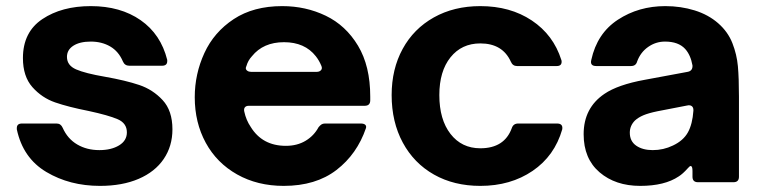

<svg xmlns="http://www.w3.org/2000/svg" viewBox="-20 -596 2489 628"><path d="M35 -173V-177Q35 -192 52 -192H165Q179 -192 185 -178Q201 -142 232.5 -123.5Q264 -105 305 -105Q344 -105 369.5 -120.5Q395 -136 395 -163Q395 -193 365 -206Q335 -219 270 -233Q204 -246 160.5 -261Q117 -276 86 -311Q55 -346 55 -406Q55 -491 118.5 -533.5Q182 -576 277 -576Q374 -576 440 -530Q506 -484 527 -400V-396Q527 -381 510 -381H403Q388 -381 382 -395Q368 -428 340.5 -444Q313 -460 277 -460Q241 -460 220 -446.5Q199 -433 199 -410Q199 -382 229 -369Q259 -356 323 -345Q391 -333 435.5 -318Q480 -303 512 -268.5Q544 -234 544 -173Q544 -118 515.5 -76Q487 -34 433.5 -11Q380 12 307 12Q208 12 131.5 -33.5Q55 -79 35 -173Z M617 -278Q617 -354 648.5 -422.5Q680 -491 744.5 -533.5Q809 -576 903 -576Q980 -576 1045.5 -544.5Q1111 -513 1151 -446.5Q1191 -380 1191 -280V-268Q1191 -250 1173 -250H794Q785 -250 781 -245Q777 -240 779 -231Q785 -203 800 -181Q838 -119 915 -119Q952 -119 979.5 -135.5Q1007 -152 1022 -180Q1027 -186 1031.5 -189Q1036 -192 1043 -192H1160Q1170 -192 1174.5 -188Q1179 -184 1177 -177Q1148 -92 1080.5 -40Q1013 12 908 12Q822 12 755.5 -25.5Q689 -63 653 -129Q617 -195 617 -278ZM1016 -361Q1025 -361 1030 -366.5Q1035 -372 1031 -381Q1024 -398 1013 -412Q977 -458 909 -458Q841 -458 804 -412Q791 -398 786 -380Q784 -376 784 -373Q784 -368 789 -364.5Q794 -361 801 -361Z M1261 -285Q1261 -370 1297 -436Q1333 -502 1399 -539Q1465 -576 1551 -576Q1649 -576 1719.5 -529Q1790 -482 1816 -400Q1817 -398 1817 -394Q1817 -380 1801 -380H1671Q1657 -380 1651 -394Q1624 -454 1551 -454Q1490 -454 1453.5 -408.5Q1417 -363 1417 -285Q1417 -205 1453.5 -158Q1490 -111 1551 -111Q1630 -111 1654 -177Q1659 -192 1675 -192H1802Q1822 -192 1819 -173Q1794 -86 1722 -37Q1650 12 1551 12Q1465 12 1399.5 -25Q1334 -62 1297.5 -129.5Q1261 -197 1261 -285Z M1889 -157Q1889 -243 1957 -289Q2001 -319 2089 -335L2229 -361Q2246 -364 2245 -382Q2239 -416 2221 -436Q2199 -460 2155 -460Q2125 -460 2100 -442.5Q2075 -425 2064 -395Q2060 -380 2044 -380H1930Q1909 -380 1914 -400Q1933 -487 2001 -531.5Q2069 -576 2156 -576Q2207 -576 2252 -562Q2297 -548 2329 -520Q2361 -492 2375.5 -455Q2390 -418 2393.5 -379.5Q2397 -341 2397 -280V-18Q2397 0 2379 0H2263Q2245 0 2245 -18V-37Q2245 -53 2239 -53Q2236 -53 2230 -46Q2213 -27 2200 -19Q2154 12 2074 12Q1993 12 1941 -32.5Q1889 -77 1889 -157ZM2181 -120Q2215 -136 2230 -163Q2245 -190 2248 -234V-236Q2248 -245 2242.5 -249Q2237 -253 2228 -251L2130 -232Q2101 -226 2084.5 -219Q2068 -212 2057 -202Q2040 -185 2040 -162Q2040 -134 2061 -119.5Q2082 -105 2115 -105Q2150 -105 2181 -120Z"/></svg>

Font: Open Sauce Two ExtraBold
Style: Regular
Weight: 800
Designer: Alfredo Marco Pradil
Foundry: Creative Sauce Fz LLC
Version: Version 1.477